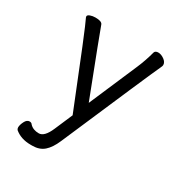

<svg xmlns="http://www.w3.org/2000/svg" viewBox="-156 -594 812 867"><g transform="rotate(30 250.0 -160.5)"><path d="M137 164Q174 164 197.5 143.5Q221 123 239 81Q438 -381 463 -434Q467 -442 467 -447Q467 -462 451 -473.5Q435 -485 420 -485Q405 -485 401 -475Q388 -426 369 -382L261 -131Q144 -434 133 -466Q128 -480 95 -480Q80 -480 68 -475.5Q56 -471 56 -464L57 -459Q75 -425 226 -46L186 47Q163 101 134 101Q104 101 87 83Q82 75 72 75Q58 75 49 93Q40 111 40 124Q40 130 44 136Q77 164 128 164Z"/></g></svg>

Font: LXGW WenKai Mono TC
Style: Regular
Weight: 400
Designer: LXGW / Fontworks Inc.
Foundry: LXGW / Fontworks Inc.
Version: Version 1.330